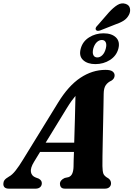

<svg xmlns="http://www.w3.org/2000/svg" viewBox="-55 -1130 799 1150"><path d="M149 -161Q126 -123.5 130.2 -99.8Q134.5 -76 158.5 -67L177 -60Q195.5 -49.5 195.5 -33Q195.5 -17.5 185.2 -8.8Q175 0 158 0H-1.5Q-35 0 -35 -28.5Q-35 -41 -28.2 -50.8Q-21.5 -60.5 -1 -72.5Q17.5 -82 38.8 -109Q60 -136 82 -172.5L293 -515.5Q354.5 -616 426.2 -663.8Q498 -711.5 576.5 -711.5Q607 -711.5 619.2 -702Q631.5 -692.5 631.5 -678.5Q631.5 -659 612.5 -647Q591 -637.5 578.8 -620.2Q566.5 -603 566 -568.5Q565.5 -543 564.8 -497.2Q564 -451.5 562.8 -397Q561.5 -342.5 560.5 -289.2Q559.5 -236 558.8 -194.5Q558 -153 558.5 -135Q559 -104.5 564.2 -89.8Q569.5 -75 594.5 -61.5Q610 -50 610 -32Q610 -18 600.2 -9Q590.5 0 572.5 0H334.5Q317.5 0 310.8 -8.5Q304 -17 304 -28.5Q304 -51 332.5 -64L355.5 -69Q371 -74.5 378 -91Q385 -107.5 385.5 -132.5Q385.5 -147.5 386.2 -170Q387 -192.5 388 -220H185ZM345 -482 218.5 -275.5H389.5Q391.5 -345 393.8 -421.8Q396 -498.5 397 -555.5Q386.5 -543.5 373.8 -525.8Q361 -508 345 -482ZM597.5 -1056Q624.5 -1085.5 648.5 -1100.2Q672.5 -1115 697 -1107Q719 -1100 723.2 -1080.2Q727.5 -1060.5 717 -1040.5Q705.5 -1019 685.5 -1006.2Q665.5 -993.5 634.5 -983L544.5 -947.5Q524 -941 518.5 -953Q516 -959.5 520 -966.2Q524 -973 530.5 -979ZM516.5 -746Q469 -746 442.8 -770.2Q416.5 -794.5 428.5 -838.5Q440 -882 478.8 -906.2Q517.5 -930.5 565 -930.5Q614 -930.5 639.5 -905.8Q665 -881 654 -838.5Q642.5 -795.5 603.8 -770.8Q565 -746 516.5 -746ZM555 -890.5Q538.5 -890.5 524.5 -877Q510.5 -863.5 503.5 -838.5Q497.5 -813 504.5 -799.5Q511.5 -786 528 -786Q544.5 -786 558.2 -799.8Q572 -813.5 578.5 -838.5Q585 -863 578.2 -876.8Q571.5 -890.5 555 -890.5Z"/></svg>

Font: Fraunces 72pt Soft
Style: Bold Italic
Weight: 700
Italic angle: -16°
Version: Version 1.000;[b76b70a41]